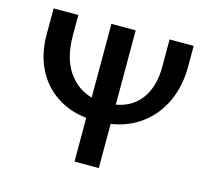

<svg xmlns="http://www.w3.org/2000/svg" viewBox="-96 -772 972 886"><g transform="rotate(15 389.5 -329.0)"><path d="M724 -658V-560Q724 -466 690 -392Q656 -318 593.5 -271Q531 -224 447 -211V0H331V-209Q248 -218 185.5 -260.5Q123 -303 89 -373Q55 -443 55 -533V-658H173V-560Q173 -455 216 -390.5Q259 -326 331 -306V-658H447V-303Q525 -317 567 -375.5Q609 -434 609 -528V-658Z"/></g></svg>

Font: Ysabeau SC
Style: Bold
Weight: 700
Designer: Christian Thalmann (Catharsis Fonts)
Version: Version 0.003